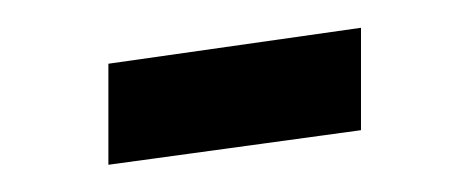

<svg xmlns="http://www.w3.org/2000/svg" viewBox="-20 -245 345 141"><path d="M59.6 -124V-198.2L245.1 -224.6V-149.4Z"/></svg>

Font: Lateef SemiBold
Style: Regular
Weight: 600
Designer: SIL International
Foundry: SIL International
Version: Version 4.200